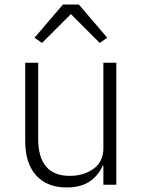

<svg xmlns="http://www.w3.org/2000/svg" viewBox="-20 -813 631 845"><path d="M257 -793H327L452 -647L419 -624L292 -751L165 -624L132 -647ZM91 -192V-537H148V-203Q148 -39 287 -39Q349 -39 392 -70.5Q435 -102 435 -160V-537H492V0H435V-84H432Q413 -40 374 -14Q335 12 273 12Q187 12 139 -41Q91 -94 91 -192Z"/></svg>

Font: IBM Plex Sans JP Light
Style: Regular
Weight: 300
Designer: Mike Abbink; Paul van der Laan; Pieter van Rosmalen; Wujin Sim; Yejin Wi; Jinhee Kim; Boomi Park; Yona Kim; Kichan Ma
Foundry: Sandoll Inc.
Version: Version 1.002